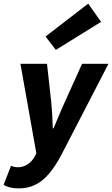

<svg xmlns="http://www.w3.org/2000/svg" viewBox="-51 -850 620 1062"><path d="M51 192C153 192 222 137 296 -8L549 -497H403L305 -280C286 -239 264 -183 245 -140H241C240 -183 237 -240 233 -280L209 -497H62L150 -2L142 14C121 54 84 75 50 75C35 75 23 73 10 67L-31 172C-12 185 18 192 51 192ZM258 -574 508 -729 437 -830 201 -648Z"/></svg>

Font: Source Sans Pro
Style: Bold Italic
Weight: 700
Italic angle: -11°
Designer: Paul D. Hunt
Foundry: Adobe Systems Incorporated
Version: Version 3.006;hotconv 1.0.111;makeotfexe 2.5.65597